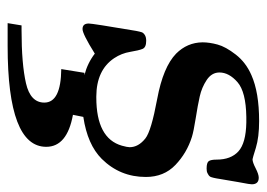

<svg xmlns="http://www.w3.org/2000/svg" viewBox="-117 -376 692 498"><g transform="rotate(90 229.0 -127.0)"><path d="M40 199.2 45.9 163.1H58.1Q146 163.1 196 151.6Q246.1 140.1 246.1 104Q246.1 61 159.2 60.1L168.9 0H174.8Q144 -7.8 119.1 -26.9Q67.4 5.4 55.2 4.9Q41 4.9 41 -11.2Q41 -21 60.1 -133.8Q62 -143.6 63.5 -148.2Q64.9 -152.8 70.6 -156.5Q76.2 -160.2 85.9 -160.2Q103 -160.2 106.9 -150.6Q110.8 -141.1 114.5 -118.7Q118.2 -96.2 130.9 -77.1Q161.6 -31.2 230 -30.8H232.9Q338.9 -30.8 357.9 -97.2Q361.8 -111.3 361.8 -117.2Q361.8 -140.1 338.9 -158.2Q319.8 -173.3 236.8 -188.7Q153.8 -204.1 119.1 -237.8Q90.3 -266.6 89.8 -306.2Q89.8 -324.2 95.5 -345.2Q101.1 -366.2 121.6 -392.6Q142.1 -418.9 174.8 -433.1Q219.7 -453.1 293.9 -453.1Q335.9 -453.1 363.5 -444.6Q391.1 -436 393.1 -436Q400.9 -436 416.5 -444.1Q432.1 -452.1 440.9 -452.1Q458 -452.1 458 -434.1Q458 -431.2 457 -425Q456.1 -418.9 452.1 -397.9Q448.2 -377 443.8 -349.1Q443.8 -347.2 442.9 -343.5Q441.9 -339.8 441.9 -338.4Q441.9 -336.9 440.9 -334Q439.9 -331.1 439.5 -329.1Q439 -327.1 437.5 -325.2Q436 -323.2 434.1 -322Q432.1 -320.8 429.4 -319.3Q426.8 -317.9 423.8 -317.4Q420.9 -316.9 417 -316.9Q401.9 -316.9 397.9 -322.5Q394 -328.1 394 -342.8Q394 -379.9 372.6 -399.4Q351.1 -418.9 297.9 -419.9H283.2Q218.3 -418.9 193.1 -397Q168 -375 168 -350.1Q168 -330.1 187.5 -317.1Q207 -304.2 230 -299.1Q252.9 -293.9 286.9 -288.6Q320.8 -283.2 335 -278.8Q377 -265.6 408 -235.8Q439 -206.1 439 -159.2Q439 -92.3 392.1 -44.9Q355 -7.8 283.2 2.9L277.8 29.8Q360.8 44.9 360.8 99.1Q360.8 199.2 99.1 199.2Z"/></g></svg>

Font: CMU Serif Extra
Style: BoldSlanted
Weight: 700
Italic angle: -9.46001°
Version: Version 0.7.0